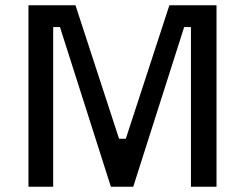

<svg xmlns="http://www.w3.org/2000/svg" viewBox="-20 -710 931 730"><path d="M88.2 0V-690H267L432.6 -182.6H458.4L624 -690H803.2V0H706V-607H680.2L486.6 0H401.6L208 -607H182.2V0Z"/></svg>

Font: Mozilla Headline ExtraLight
Style: Regular
Weight: 200
Designer: Studio DRAMA
Foundry: Studio DRAMA
Version: Version 1.000